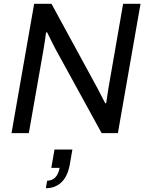

<svg xmlns="http://www.w3.org/2000/svg" viewBox="-20 -706 776 1018"><path d="M41 0 161.1 -686H252.9L498 -235.8Q519.5 -195.8 538.1 -158.2L543 -159.2Q544.9 -170.9 548.8 -197.3Q552.7 -223.6 554.2 -233.9L632.8 -686H725.1L605 0H519L274.9 -444.8Q266.1 -460.4 230 -534.2H224.1Q219.7 -497.1 211.9 -450.2L132.8 0ZM223.1 292 230 252Q256.8 252 273.7 233.9Q290.5 215.8 295.9 184.1H252L269 86.9H363.8L350.1 166Q338.4 230 305.2 261Q272 292 223.1 292Z"/></svg>

Font: Archivo
Style: Italic
Weight: 400
Italic angle: -10°
Designer: Hector Gatti
Foundry: Omnibus-Type
Version: Version 2.001